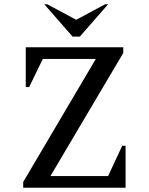

<svg xmlns="http://www.w3.org/2000/svg" viewBox="-20 -882 699 902"><path d="M89 0V-27L430 -605H181L117 -473H101V-660H559V-633L217 -55H488L554 -197H570V0ZM321 -710 188 -862H202L338 -789L474 -862H488L355 -710Z"/></svg>

Font: Spectral SC Medium
Style: Regular
Weight: 500
Designer: Jean-Baptiste Levee
Foundry: Production Type
Version: Version 2.001